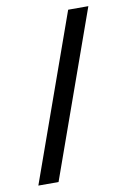

<svg xmlns="http://www.w3.org/2000/svg" viewBox="-81 -735 525 796"><g transform="rotate(-10 181.5 -337.5)"><path d="M15 10.8 263.3 -685.8H348.3L100 10.8Z"/></g></svg>

Font: Funnel Display Light
Style: Regular
Weight: 400
Version: Version 1.000